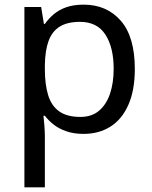

<svg xmlns="http://www.w3.org/2000/svg" viewBox="-20 -566 655 826"><path d="M340 -546Q439 -546 499.5 -477Q560 -408 560 -269Q560 -178 532.5 -115.5Q505 -53 455.5 -21.5Q406 10 339 10Q298 10 266 -1Q234 -12 211.5 -29.5Q189 -47 173 -68H167Q169 -51 171 -25Q173 1 173 20V240H85V-536H157L169 -463H173Q189 -486 211.5 -505Q234 -524 265.5 -535Q297 -546 340 -546ZM324 -472Q270 -472 237 -451.5Q204 -431 189 -390Q174 -349 173 -286V-269Q173 -203 187 -157Q201 -111 234.5 -87Q268 -63 326 -63Q375 -63 406.5 -90Q438 -117 453.5 -163.5Q469 -210 469 -270Q469 -362 433.5 -417Q398 -472 324 -472Z"/></svg>

Font: ugurmukhi15
Style: Book
Weight: 400
Designer: Jelle Bosma - Monotype Design Team
Foundry: Monotype Imaging Inc.
Version: Version 2.003